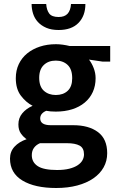

<svg xmlns="http://www.w3.org/2000/svg" viewBox="-20 -705 601 960"><path d="M59 -314Q59 -353 74 -384.5Q89 -416 116 -438Q143 -460 179.5 -472Q216 -484 260 -484Q276 -484 294 -481.5Q312 -479 328 -475H531V-397H493L425 -407Q439 -389 448.5 -364.5Q458 -340 458 -314Q458 -276 444 -245Q430 -214 403.5 -192Q377 -170 340.5 -158.5Q304 -147 259 -147Q231 -147 211 -151Q181 -138 181 -113Q181 -79 234 -79H346Q424 -79 470 -44.5Q516 -10 516 61Q516 100 498 132Q480 164 446.5 187Q413 210 366 222.5Q319 235 261 235Q154 235 92 197.5Q30 160 30 88Q30 53 52.5 28.5Q75 4 113 -9Q97 -20 84.5 -37.5Q72 -55 72 -83Q72 -115 91.5 -138.5Q111 -162 143 -176Q110 -193 84.5 -226.5Q59 -260 59 -314ZM180 11Q161 19 150 34Q139 49 139 71Q139 106 168.5 125.5Q198 145 265 145Q301 145 326.5 138.5Q352 132 368.5 121Q385 110 392.5 96Q400 82 400 67Q400 35 378 23Q356 11 315 11ZM341 -314Q341 -359 318 -380.5Q295 -402 259 -402Q222 -402 199 -380Q176 -358 176 -316Q176 -272 199.5 -251Q223 -230 259 -230Q296 -230 318.5 -251Q341 -272 341 -314ZM211 -685Q213 -655 226 -637.5Q239 -620 273 -620Q303 -620 318 -636.5Q333 -653 335 -685H407Q407 -626 372.5 -590.5Q338 -555 273 -555Q237 -555 211.5 -566Q186 -577 169.5 -595Q153 -613 145.5 -636.5Q138 -660 138 -685Z"/></svg>

Font: Mukta SemiBold
Style: Regular
Weight: 600
Designer: Girish Dalvi and Yashodeep Gholap
Foundry: Ek Type
Version: Version 2.538;PS 1.002;hotconv 16.6.51;makeotf.lib2.5.65220;